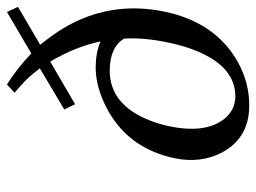

<svg xmlns="http://www.w3.org/2000/svg" viewBox="-114 -624 748 561"><g transform="rotate(-90 260.5 -344.0)"><path d="M258.8 -30.8Q342.8 -30.8 389.2 -138.2Q405.3 -175.8 415.5 -223.1Q431.6 -299.3 427.7 -356Q402.3 -397.5 334.5 -397.9Q232.9 -397.9 187 -276.9Q177.7 -252 171.9 -225.1Q148.9 -116.2 194.8 -61Q220.7 -31.2 258.8 -30.8ZM78.1 -208Q107.4 -347.2 228.5 -408.7Q288.1 -439 345.2 -439Q387.7 -438.5 419.4 -424.8Q404.3 -498 360.4 -571.8L235.8 -499L220.7 -530.8L340.8 -602.1L328.1 -618.2Q309.6 -642.6 269.5 -675.8L293.5 -698.2Q341.3 -668.5 384.3 -627L505.4 -698.2L520.5 -666L409.7 -601.1L423.8 -583Q545.9 -426.3 506.3 -236.8Q475.1 -89.4 360.8 -24.4Q299.8 9.8 232.9 9.8Q137.2 9.8 94.7 -70.3Q62.5 -132.8 78.1 -208Z"/></g></svg>

Font: Linux Biolinum Slanted O
Style: Slanted
Weight: 400
Designer: Philipp H. Poll
Foundry: Philipp H. Poll
Version: Version 1.0.4